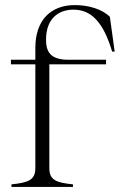

<svg xmlns="http://www.w3.org/2000/svg" viewBox="-20 -735 471 755"><path d="M25 -10V0H267V-10C202 -17 174 -26 174 -74V-482H397V-500H249C177 -500 161 -533 161 -579C161 -662 210 -697 269 -697C340 -697 387 -646 421 -532H431L412 -669C380 -700 327 -715 274 -715C180 -715 119 -656 119 -547V-500H23V-482H119V-74C119 -26 90 -17 25 -10Z"/></svg>

Font: Sprat Condensed Light
Style: Regular
Weight: 300
Width: 3
Designer: Ethan Nakache
Foundry: Collletttivo
Version: Version 2.000;Glyphs 3.2 (3217)